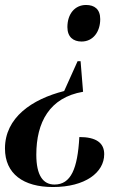

<svg xmlns="http://www.w3.org/2000/svg" viewBox="-33 -563 539 772"><path d="M313 -543C268 -543 238 -507 238 -454C238 -414 262 -396 295 -396C341 -396 370 -435 370 -486C370 -526 347 -543 313 -543ZM301 -194 291 -317H279L225 -197C95 -164 -13 -90 -13 34C-13 136 61 189 180 189C309 189 386 131 386 57C386 11 353 -12 286 -12C279 116 252 179 186 179C140 179 113 142 113 59C113 -71 166 -171 301 -194Z"/></svg>

Font: Noto Serif Display SemiCondensed SemiBold
Style: Italic
Weight: 600
Width: 4
Italic angle: -12°
Designer: Monotype Design Team
Foundry: Monotype Imaging Inc.
Version: Version 2.009